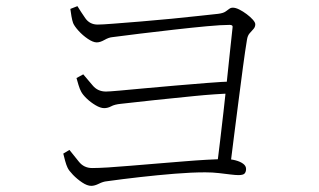

<svg xmlns="http://www.w3.org/2000/svg" viewBox="-20 -667 1040 625"><path d="M687 -131Q691 -164 696.5 -208.5Q702 -253 707.5 -303Q713 -353 718.5 -403Q724 -453 728.5 -498Q733 -543 737 -577Q739 -586 728 -586Q701 -586 652.5 -581.5Q604 -577 547 -570.5Q490 -564 436 -557.5Q382 -551 345 -546Q334 -545 320 -537Q306 -529 295 -529Q283 -529 266 -540.5Q249 -552 235.5 -567Q222 -582 218 -592Q215 -600 212.5 -614.5Q210 -629 209 -638L232 -647Q243 -629 257.5 -608Q272 -587 298 -587Q312 -587 350 -590Q388 -593 438 -597Q488 -601 538.5 -606Q589 -611 630 -615.5Q671 -620 690 -622Q706 -624 713.5 -629Q721 -634 726 -638Q731 -642 738 -642Q747 -642 759 -636Q771 -630 783 -621Q795 -612 803 -603Q811 -594 811 -588Q811 -579 805 -572.5Q799 -566 792.5 -558.5Q786 -551 784 -538Q778 -502 771 -449.5Q764 -397 756.5 -338.5Q749 -280 742 -225.5Q735 -171 730 -130ZM277 -62Q264 -62 247.5 -73Q231 -84 217.5 -98Q204 -112 200 -121Q196 -129 192 -143.5Q188 -158 186 -167L206 -179Q220 -162 236.5 -141Q253 -120 280 -120Q300 -120 332.5 -122Q365 -124 405.5 -127.5Q446 -131 490 -134.5Q534 -138 576 -141.5Q618 -145 654 -147Q690 -149 715 -149Q732 -149 747 -145Q762 -141 771.5 -134Q781 -127 781 -117Q781 -108 776.5 -102.5Q772 -97 756 -97Q747 -97 730.5 -99Q714 -101 693 -103.5Q672 -106 648 -106Q604 -106 548.5 -101.5Q493 -97 435.5 -90.5Q378 -84 328 -77Q316 -76 302 -69Q288 -62 277 -62ZM319 -315Q307 -315 291 -324.5Q275 -334 262 -346.5Q249 -359 244 -369Q240 -376 235.5 -390.5Q231 -405 229 -413L251 -425Q265 -409 281.5 -389Q298 -369 325 -369Q335 -369 368.5 -372Q402 -375 450 -379.5Q498 -384 551.5 -388.5Q605 -393 654.5 -397Q704 -401 741 -402L738 -363Q679 -361 614 -354.5Q549 -348 486.5 -341.5Q424 -335 373 -329Q353 -327 342 -321Q331 -315 319 -315Z"/></svg>

Font: Noto Serif JP ExtraLight
Style: Regular
Weight: 200
Designer: Ryoko NISHIZUKA  (kana & ideographs); Frank Grießhammer (Latin, Greek & Cyrillic); Wenlong ZHANG  (bopomofo); Sandoll Co
Foundry: Adobe
Version: Version 2.002-H1;hotconv 1.1.0;makeotfexe 2.6.0